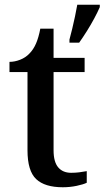

<svg xmlns="http://www.w3.org/2000/svg" viewBox="-20 -780 441 810"><path d="M245 10Q169 10 132.5 -24.5Q96 -59 96 -146V-476H20V-519Q42 -519 65 -528Q88 -537 104 -554Q121 -571 132 -596.5Q143 -622 150 -659H206V-536H337V-476H206V-146Q206 -97 225.5 -74Q245 -51 280 -51Q298 -51 314 -53Q330 -55 346 -58V-9Q332 -2 303.5 4Q275 10 245 10ZM273 -613Q279 -635 285 -660Q291 -685 296.5 -711Q302 -737 306 -760H401V-750Q392 -729 377.5 -702Q363 -675 346 -648Q329 -621 314 -600H273Z"/></svg>

Font: Noto Serif Khmer Medium
Style: Regular
Weight: 500
Version: Version 2.003